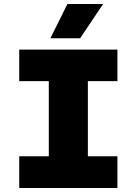

<svg xmlns="http://www.w3.org/2000/svg" viewBox="-20 -948 690 968"><path d="M226 0V-698H423V0ZM77 -698H572V-539H77ZM77 -160H572V0H77ZM234 -755 320 -928H500L384 -755Z"/></svg>

Font: Azeret Mono ExtraBold
Style: Regular
Weight: 800
Designer: Martin Vácha
Foundry: Displaay
Version: Version 1.002